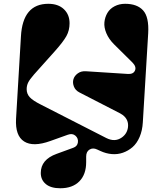

<svg xmlns="http://www.w3.org/2000/svg" viewBox="-20 -796 865 1016"><path d="M64.9 -167 90.8 -603Q100.1 -775.9 235.8 -775.9Q288.1 -775.9 318.1 -747.3Q348.1 -718.8 348.1 -672.9Q348.1 -635.3 331.5 -605.2Q314.9 -575.2 271 -525.9L159.2 -400.9Q136.7 -375 128.9 -358.9Q121.1 -342.8 121.1 -324.2Q121.1 -299.3 137.5 -281.5Q153.8 -263.7 196.8 -242.2L542 -65.9Q587.9 -42.5 624.5 -68.4Q652.8 -88.4 657.2 -122.6Q662.1 -162.6 629.4 -187.5Q623.5 -191.9 616.2 -195.8L399.9 -307.1Q378.9 -317.9 371.1 -337.9Q363.3 -357.9 368.4 -376.2Q373.5 -394.5 391.6 -407.7Q409.7 -420.9 435.1 -418.9L654.8 -404.8Q685.1 -402.3 694.1 -422.4Q703.1 -442.4 681.2 -464.8L583 -562Q555.7 -589.4 542.7 -620.4Q529.8 -651.4 532.5 -678.2Q535.2 -705.1 548.3 -727.5Q561.5 -750 586.4 -762.9Q611.3 -775.9 642.1 -775.9Q705.6 -775.9 737.3 -741Q769 -706.1 764.2 -620.1L735.8 -148.9Q733.4 -105.5 718.8 -71.3Q704.1 -37.1 681.2 -17.3Q658.2 2.4 630.1 12.2Q602.1 22 571.3 19.3Q540.5 16.6 511.2 2.9L494.1 -4.9Q471.7 -15.6 453.9 -4.6Q436 6.3 436 32.2V62Q436 127 399.9 163.6Q363.8 200.2 298.8 200.2Q249 200.2 222.4 178Q195.8 155.8 195.8 119.1Q195.8 48.3 279.8 18.1L368.2 -14.2Q389.6 -22 392.3 -43Q395 -64 379.2 -77.9Q363.3 -91.8 338.9 -83L246.1 -49.8Q155.3 -17.1 107.7 -47.4Q60.1 -77.6 64.9 -167Z"/></svg>

Font: Pilowlava
Style: Regular
Weight: 400
Designer: Anton Moglia, Jérémy Landes, Maksym Kobuzan (Cyrillic), Velvetyne Type Foundry
Foundry: Anton Moglia, Jérémy Landes, Velvetyne Type Foundry
Version: Version 1.001;hotconv 1.0.109;makeotfexe 2.5.65596